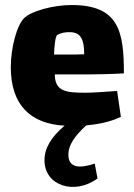

<svg xmlns="http://www.w3.org/2000/svg" viewBox="-20 -489 532 764"><path d="M323 10C367 6 417 -3 461 -24L446 -127C386 -123 350 -120 320 -120C240 -120 199 -126 198 -193H340C359 -193 422 -194 473 -197C473 -364 453 -469 265 -469C192 -469 102 -445 74 -415C48 -387 23 -303 23 -221C23 -71 102 4 237 11C183 57 157 101 157 149C157 251 278 288 368 221L357 162C297 182 252 180 252 126C252 90 275 54 323 10ZM208 -350C222 -358 241 -362 261 -361C301 -359 315 -333 315 -273C294 -272 269 -272 247 -272H195C196 -305 200 -345 208 -350Z"/></svg>

Font: FilmFarsi Display
Style: Regular
Weight: 400
Designer: Borna Izadpanah
Foundry: Borna Izadpanah
Version: Version 1.000;PS 001.000;hotconv 1.0.88;makeotf.lib2.5.64775